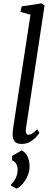

<svg xmlns="http://www.w3.org/2000/svg" viewBox="-20 -838 330 1131"><path d="M132.5 -78.5Q130 -61.5 134.5 -52.8Q139 -44 146 -44Q156 -44 168.5 -51Q181 -58 199 -77L212 -55.5Q208 -48 194.2 -32.5Q180.5 -17 158.5 -3.5Q136.5 10 106.5 10Q89.5 10 77.8 4Q66 -2 60 -15.5Q54 -29 54.5 -50.5Q54.5 -54 55 -60Q55.5 -66 56.2 -72.5Q57 -79 57.5 -84L159.5 -751.5L100 -768L108.5 -800.5L224 -818L242.5 -806ZM77 273 45.5 257V247.5Q61.5 234.5 72.8 210.8Q84 187 84 161Q84 140.5 74.8 126.2Q65.5 112 51 106.5V80.5L108.5 47.5Q131.5 61.5 141.8 83Q152 104.5 154 133.5Q156 166 143 196.2Q130 226.5 111.2 247.2Q92.5 268 77 273Z"/></svg>

Font: Merriweather 20pt Light
Style: Italic
Weight: 300
Italic angle: -7.8°
Version: Version 2.101